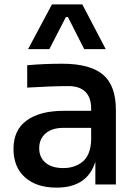

<svg xmlns="http://www.w3.org/2000/svg" viewBox="-20 -834 621 868"><path d="M203.1 -611.8H106.9L214.8 -814H352.1L458 -611.8H360.8L287.1 -756.8H277.8ZM235.8 14.2Q145 14.2 93 -32.2Q41 -78.6 41 -161.1Q41 -246.1 100.8 -289.6Q160.6 -333 269 -333H392.1V-342.8Q392.1 -393.1 366 -418.9Q339.8 -444.8 289.1 -444.8Q216.8 -444.8 103 -438V-539.1Q179.7 -545.9 261.2 -545.9Q386.7 -545.9 445.3 -496.8Q503.9 -447.8 503.9 -336.9V0H411.1V-103Q375 14.2 235.8 14.2ZM266.1 -74.2Q318.8 -74.2 354 -103.5Q389.2 -132.8 392.1 -200.2V-255.9H266.1Q214.8 -255.9 186 -230.7Q157.2 -205.6 157.2 -164.1Q157.2 -122.6 185.8 -98.4Q214.4 -74.2 266.1 -74.2Z"/></svg>

Font: Sora Medium
Style: Regular
Weight: 500
Designer: Jonathan Barnbrook, Julián Moncada
Foundry: Barnbrook Fonts
Version: Version 2.000